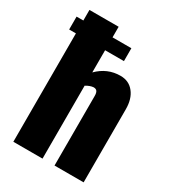

<svg xmlns="http://www.w3.org/2000/svg" viewBox="-194 -915 918 1021"><g transform="rotate(30 264.5 -405.0)"><path d="M50.8 0V-665.5H9.3V-744.6H50.8V-809.6H230V-744.6H345.7V-665.5H230V-529.3Q289.1 -588.9 369.6 -588.9Q421.9 -588.9 452.1 -550.5Q482.4 -512.2 482.4 -448.7V0H303.7V-427.7Q303.7 -446.8 297.1 -455.8Q290.5 -464.8 274.9 -464.4Q253.9 -462.4 230 -447.8V0Z"/></g></svg>

Font: Oswald
Style: Heavy
Weight: 800
Designer: Vernon Adams
Foundry: Vernon Adams
Version: 3.0; ttfautohint (v0.95) -l 8 -r 50 -G 200 -x 0 -w "G" -W -c